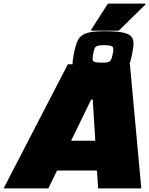

<svg xmlns="http://www.w3.org/2000/svg" viewBox="-80 -1044 826 1064"><path d="M-60 0 296 -688H640L703 0H464L457 -99H236L188 0ZM314 -264H448L434 -492H425ZM485 -619Q422 -619 386.5 -625.5Q351 -632 336.5 -647Q322 -662 322 -687Q322 -699 324 -713.5Q326 -728 329 -745Q336 -782 345 -806.5Q354 -831 371 -845Q388 -859 418 -865Q448 -871 496 -871Q559 -871 594.5 -865Q630 -859 645 -844Q660 -829 660 -803Q660 -790 657.5 -775.5Q655 -761 652 -744Q645 -707 635.5 -683Q626 -659 609.5 -644.5Q593 -630 563.5 -624.5Q534 -619 485 -619ZM479 -697Q508 -696 520 -700Q532 -704 536.5 -715.5Q541 -727 545 -746Q547 -754 547.5 -760.5Q548 -767 548 -772Q548 -784 538 -788.5Q528 -793 501 -794Q473 -794 460.5 -790Q448 -786 444 -775Q440 -764 436 -744Q435 -735 434 -729Q433 -723 433 -718Q433 -706 442.5 -701.5Q452 -697 479 -697ZM425 -874V-879L518 -1024H726V-1019L578 -874Z"/></svg>

Font: Saira SemiExpanded Black
Style: Italic
Weight: 900
Width: 6
Italic angle: -12°
Designer: Hector Gatti with collaboration of the Omnibus-Type team
Foundry: Omnibus-Type
Version: Version 1.101